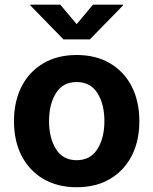

<svg xmlns="http://www.w3.org/2000/svg" viewBox="-20 -787 653 818"><path d="M306.6 10.7Q224.6 10.7 164.6 -24.7Q104.5 -60.1 72 -123.3Q39.6 -186.5 39.6 -270.5Q39.6 -355 72 -418.5Q104.5 -481.9 164.6 -517.3Q224.6 -552.7 306.6 -552.7Q388.7 -552.7 448.7 -517.3Q508.8 -481.9 541.3 -418.5Q573.7 -355 573.7 -270.5Q573.7 -186.5 541.3 -123.3Q508.8 -60.1 448.7 -24.7Q388.7 10.7 306.6 10.7ZM306.6 -104.5Q365.2 -104.5 395 -151.9Q424.8 -199.2 424.8 -271Q424.8 -343.3 395 -390.4Q365.2 -437.5 306.6 -437.5Q248 -437.5 218.5 -390.4Q189 -343.3 189 -271Q189 -199.2 218.5 -151.9Q248 -104.5 306.6 -104.5ZM236.8 -767.1 306.6 -684.1 376 -767.1H503.9V-763.7L362.8 -619.1H250.5L109.4 -763.7V-767.1Z"/></svg>

Font: Inter
Style: Bold
Weight: 700
Designer: Rasmus Andersson
Foundry: rsms
Version: Version 4.001;git-9221beed3